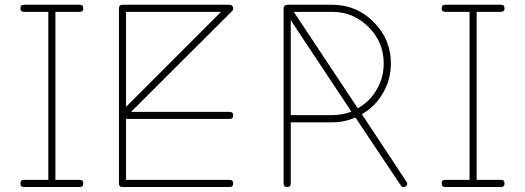

<svg xmlns="http://www.w3.org/2000/svg" viewBox="-20 -771 2207 807"><path d="M81.1 -15.1C70.8 -15.1 65.9 -10.3 65.9 0C65.9 10.3 70.8 15.1 81.1 15.1H314.9C325.2 15.1 330.1 10.3 330.1 0C330.1 -10.3 325.2 -15.1 314.9 -15.1H212.9V-721.2H314.9C325.2 -721.2 330.1 -726.1 330.1 -735.8C330.1 -746.1 325.2 -751 314.9 -751H81.1C70.8 -751 65.9 -746.1 65.9 -735.8C65.9 -726.1 70.8 -721.2 81.1 -721.2H183.1V-15.1H81.1Z M480 0C480 10.3 484.9 15.1 495.1 15.1H944.8C955.1 15.1 960 10.3 960 0C960 -10.3 955.1 -15.1 944.8 -15.1H509.8V-271H944.8C955.1 -271 960 -275.9 960 -285.6C960 -295.9 955.1 -300.8 944.8 -300.8H530.8L956.1 -725.1C959 -728 960.4 -731.4 960.4 -734.9C960.4 -737.3 960 -739.3 959 -741.7C956.1 -748 951.2 -751 944.8 -751H495.1C484.9 -751 480 -746.1 480 -735.8ZM509.8 -721.2H909.2L509.8 -321.8Z M1171.9 0C1171.9 10.3 1176.8 15.1 1187 15.1C1197.3 15.1 1202.1 10.3 1202.1 0V-256.8H1376C1410.2 -256.8 1442.9 -263.7 1474.1 -276.9L1664.1 7.8C1667.5 13.2 1670.9 15.6 1675.3 15.6C1678.2 16.1 1681.2 15.1 1684.6 12.7C1689.5 9.3 1691.9 5.9 1691.9 1.5C1691.9 -1.5 1690.4 -4.4 1688 -7.8L1501 -291C1538.6 -312.5 1567.9 -342.3 1589.8 -379.9C1611.8 -418 1623 -459.5 1623 -503.9C1623 -571.8 1599.1 -629.9 1550.8 -678.2C1502.9 -726.6 1444.8 -751 1376 -751H1186C1185.5 -751 1184.6 -750.5 1183.1 -750C1175.8 -748 1171.9 -743.2 1171.9 -735.8ZM1376 -721.2C1436 -721.2 1486.8 -699.7 1529.3 -657.2C1571.8 -614.7 1592.8 -564 1592.8 -503.9C1592.8 -464.4 1583 -427.7 1563 -394C1543.5 -360.4 1517.1 -334.5 1483.9 -315.9L1214.8 -721.2ZM1202.1 -686 1457 -301.8C1431.2 -292 1403.8 -287.1 1376 -287.1H1202.1Z M1851.6 -15.1C1841.3 -15.1 1836.4 -10.3 1836.4 0C1836.4 10.3 1841.3 15.1 1851.6 15.1H2085.4C2095.7 15.1 2100.6 10.3 2100.6 0C2100.6 -10.3 2095.7 -15.1 2085.4 -15.1H1983.4V-721.2H2085.4C2095.7 -721.2 2100.6 -726.1 2100.6 -735.8C2100.6 -746.1 2095.7 -751 2085.4 -751H1851.6C1841.3 -751 1836.4 -746.1 1836.4 -735.8C1836.4 -726.1 1841.3 -721.2 1851.6 -721.2H1953.6V-15.1H1851.6Z"/></svg>

Font: Nemoy
Style: Light
Weight: 300
Designer: BSozoo
Foundry: BSozoo
Version: Version 001.000